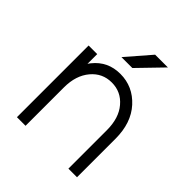

<svg xmlns="http://www.w3.org/2000/svg" viewBox="-194 -823 947 947"><g transform="rotate(45 279.5 -350.0)"><path d="M233 -574H309L431 -700H342ZM497 0V-268Q497 -379 437 -445Q376 -512 288 -512Q201 -512 148 -446Q146 -443 143 -439.5Q140 -436 138 -432V-500H78V0H138V-268Q138 -351 181 -402Q223 -452 288 -452Q353 -452 395 -402Q437 -353 437 -268V0Z"/></g></svg>

Font: Unageo Variable
Style: Regular
Weight: 300
Designer: Richard Sepsi
Foundry: Richard Sepsi
Version: Version 2.200